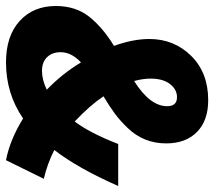

<svg xmlns="http://www.w3.org/2000/svg" viewBox="-57 -645 714 640"><g transform="rotate(90 300.0 -325.0)"><path d="M188 12Q100 12 50 -33.5Q0 -79 0 -154Q0 -220 35.5 -265Q71 -310 133 -348Q110 -411 110 -466Q110 -548 166 -605Q222 -662 314 -662Q382 -662 420 -624.5Q458 -587 458 -522Q458 -484 445 -452Q432 -420 407 -394Q382 -368 359 -351Q336 -334 301 -313Q331 -268 385 -217Q423 -267 460 -362H600Q541 -228 480 -149Q525 -126 576 -114L514 12Q446 -1 375 -45Q292 12 188 12ZM242 -470Q242 -445 250 -415Q334 -468 334 -525Q334 -558 304 -558Q278 -558 260 -534.5Q242 -511 242 -470ZM216 -108Q247 -108 279 -124Q226 -175 188 -238Q154 -206 154 -170Q154 -142 170.5 -125Q187 -108 216 -108Z"/></g></svg>

Font: TypoPRO Source Code Pro
Style: Italic
Weight: 900
Italic angle: -11°
Monospace: yes
Designer: Paul D. Hunt, Teo Tuominen
Foundry: Adobe Systems Incorporated
Version: Version 1.030;PS 1.0;hotconv 1.0.84;makeotf.lib2.5.63406